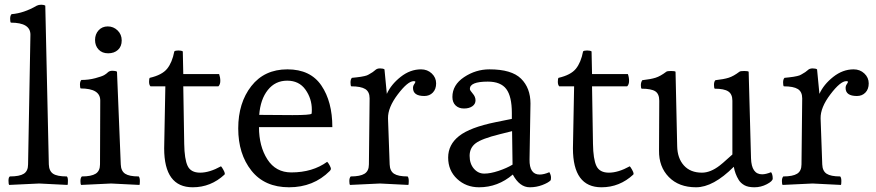

<svg xmlns="http://www.w3.org/2000/svg" viewBox="-20 -784 3715 814"><path d="M146 -6 19 0Q16 -3 16 -18Q16 -33 22 -36Q63 -36 81 -47.5Q99 -59 99 -87L109 -637Q109 -688 26 -688Q23 -691 23 -704.5Q23 -718 29 -724Q81 -728 136 -760Q144 -764 155 -764Q166 -764 172 -760L187 -87Q188 -59 205 -47.5Q222 -36 263 -36Q268 -33 268 -17.5Q268 -2 266 0Z M496 -612.5Q496 -587 480 -572.5Q464 -558 438.5 -558Q413 -558 398 -574Q383 -590 383 -614.5Q383 -639 398 -655.5Q413 -672 437 -672Q461 -672 478.5 -655Q496 -638 496 -612.5ZM451 -6 324 0Q321 -3 321 -16.5Q321 -30 327 -36Q367 -36 385.5 -47.5Q404 -59 404 -87L405 -358Q405 -409 322 -409Q319 -412 319 -425.5Q319 -439 325 -445Q356 -445 384 -452.5Q412 -460 421.5 -465.5Q431 -471 437.5 -477.5Q444 -484 457 -484Q470 -484 476 -480L492 -87Q493 -59 510.5 -47.5Q528 -36 568 -36Q573 -31 573 -16.5Q573 -2 571 0Z M917 -79Q921 -75 927 -64Q933 -53 933 -49Q933 -45 932 -44Q874 10 797 10Q676 10 676 -155Q676 -160 681 -418H618Q612 -424 612 -437.5Q612 -451 615 -454Q667 -466 688.5 -492.5Q710 -519 719 -566Q723 -570 736 -570Q749 -570 755 -566L757 -470H909Q914 -456 914 -441Q914 -426 906 -418H757L761 -174Q762 -109 775.5 -80.5Q789 -52 828.5 -52Q868 -52 917 -79Z M1378 -59Q1309 10 1205.5 10Q1102 10 1046 -60.5Q990 -131 990 -239.5Q990 -348 1045.5 -419Q1101 -490 1198.5 -490Q1296 -490 1342.5 -421.5Q1389 -353 1389 -245H1078Q1078 -164 1113.5 -108.5Q1149 -53 1215 -53Q1305 -53 1367 -98Q1371 -95 1377 -84Q1383 -73 1383 -68.5Q1383 -64 1378 -59ZM1079 -297 1220 -296Q1296 -296 1301 -302Q1302 -307 1302 -319Q1302 -366 1275 -404Q1248 -442 1197.5 -442Q1147 -442 1115.5 -402.5Q1084 -363 1079 -297Z M1591 -6 1464 0Q1461 -3 1461 -16.5Q1461 -30 1467 -36Q1507 -36 1525.5 -47.5Q1544 -59 1544 -87L1547 -367Q1547 -395 1528.5 -406.5Q1510 -418 1469 -418Q1466 -421 1466 -434.5Q1466 -448 1472 -454Q1476 -454 1491 -456Q1506 -458 1510 -458.5Q1514 -459 1525.5 -461.5Q1537 -464 1543 -468Q1563 -479 1570.5 -486.5Q1578 -494 1591 -494Q1604 -494 1610 -490L1620 -386Q1638 -426 1678.5 -458Q1719 -490 1765 -490Q1792 -490 1810.5 -472.5Q1829 -455 1829 -430.5Q1829 -406 1815 -391.5Q1801 -377 1779 -377Q1731 -377 1731 -411Q1731 -420 1736 -427Q1741 -434 1741 -437Q1741 -440 1734 -440Q1709 -440 1666.5 -384Q1624 -328 1625 -282L1632 -87Q1633 -59 1650.5 -47.5Q1668 -36 1708 -36Q1713 -31 1713 -16.5Q1713 -2 1711 0Z M2081 -266 2150 -280V-305Q2150 -375 2126.5 -406.5Q2103 -438 2048 -438Q1972 -438 1972 -407Q1972 -401 1984 -387.5Q1996 -374 1996 -358.5Q1996 -343 1982.5 -333.5Q1969 -324 1947 -324Q1925 -324 1911.5 -337Q1898 -350 1898 -373Q1898 -424 1947.5 -457Q1997 -490 2055 -490Q2149 -490 2189 -450.5Q2229 -411 2229 -345Q2229 -343 2225 -108Q2224 -44 2268 -44Q2286 -44 2309 -54Q2316 -42 2316 -31.5Q2316 -21 2314 -19Q2304 -9 2279 0.5Q2254 10 2226 10Q2183 10 2154 -44Q2091 10 2011 10Q1956 10 1918 -25.5Q1880 -61 1880 -116Q1880 -171 1926.5 -207.5Q1973 -244 2081 -266ZM2153 -86 2151 -228 2099 -215Q2022 -196 1996.5 -176.5Q1971 -157 1971 -123.5Q1971 -90 1989 -69Q2007 -48 2033 -48Q2059 -48 2093.5 -59.5Q2128 -71 2153 -86Z M2650 -79Q2654 -75 2660 -64Q2666 -53 2666 -49Q2666 -45 2665 -44Q2607 10 2530 10Q2409 10 2409 -155Q2409 -160 2414 -418H2351Q2345 -424 2345 -437.5Q2345 -451 2348 -454Q2400 -466 2421.5 -492.5Q2443 -519 2452 -566Q2456 -570 2469 -570Q2482 -570 2488 -566L2490 -470H2642Q2647 -456 2647 -441Q2647 -426 2639 -418H2490L2494 -174Q2495 -109 2508.5 -80.5Q2522 -52 2561.5 -52Q2601 -52 2650 -79Z M3091 -77Q3004 10 2931 10Q2858 10 2815.5 -33.5Q2773 -77 2774 -146L2775 -357Q2775 -386 2758 -397Q2741 -408 2700 -408Q2697 -411 2697 -423Q2697 -435 2703 -444Q2739 -448 2759.5 -454.5Q2780 -461 2805 -480Q2809 -483 2825 -483Q2841 -483 2844 -480L2851 -164Q2852 -113 2879.5 -82.5Q2907 -52 2956 -52Q2992 -52 3031 -82Q3044 -92 3062.5 -109Q3081 -126 3085 -129V-357Q3085 -385 3067.5 -396.5Q3050 -408 3010 -408Q3007 -411 3007 -424.5Q3007 -438 3013 -444Q3049 -448 3069.5 -454.5Q3090 -461 3115 -480Q3119 -483 3135 -483Q3151 -483 3154 -480L3164 -113Q3166 -45 3211 -45Q3227 -45 3249 -54Q3256 -45 3256 -27Q3256 -16 3231 -3Q3206 10 3178.5 10Q3151 10 3135.5 1Q3120 -8 3112 -21Q3096 -47 3091 -77Z M3425 -6 3298 0Q3295 -3 3295 -16.5Q3295 -30 3301 -36Q3341 -36 3359.5 -47.5Q3378 -59 3378 -87L3381 -367Q3381 -395 3362.5 -406.5Q3344 -418 3303 -418Q3300 -421 3300 -434.5Q3300 -448 3306 -454Q3310 -454 3325 -456Q3340 -458 3344 -458.5Q3348 -459 3359.5 -461.5Q3371 -464 3377 -468Q3397 -479 3404.5 -486.5Q3412 -494 3425 -494Q3438 -494 3444 -490L3454 -386Q3472 -426 3512.5 -458Q3553 -490 3599 -490Q3626 -490 3644.5 -472.5Q3663 -455 3663 -430.5Q3663 -406 3649 -391.5Q3635 -377 3613 -377Q3565 -377 3565 -411Q3565 -420 3570 -427Q3575 -434 3575 -437Q3575 -440 3568 -440Q3543 -440 3500.5 -384Q3458 -328 3459 -282L3466 -87Q3467 -59 3484.5 -47.5Q3502 -36 3542 -36Q3547 -31 3547 -16.5Q3547 -2 3545 0Z"/></svg>

Font: Esteban
Style: Regular
Weight: 400
Designer: Angelica Diaz Rivera
Foundry: Angelica Diaz Rivera
Version: Version 1.002